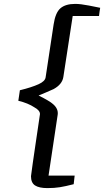

<svg xmlns="http://www.w3.org/2000/svg" viewBox="-20 -869 542 985"><path d="M185 -283Q186 -302 157 -318Q124 -340 74 -352L82 -406Q143 -421 178 -437Q211 -452 214 -472L255 -743Q264 -804 290 -826.5Q316 -849 366 -849Q393 -849 436.5 -840.5Q480 -832 494 -829Q493 -824 491 -810.5Q489 -797 488 -787H353L305 -474Q299 -436 255 -412Q237 -404 214 -394Q191 -384 178 -379Q236 -350 252 -335Q280 -311 276 -281L229 32H363L358 76Q315 87 287 91.5Q259 96 223 96Q181 96 160 82.5Q139 69 139 35Q146 -20 162 -127.5Q178 -235 185 -283Z"/></svg>

Font: Koeln Type Serif
Style: Italic
Weight: 400
Italic angle: -8°
Designer: Eben Sorkin
Foundry: Eben Sorkin
Version: Version 2.002